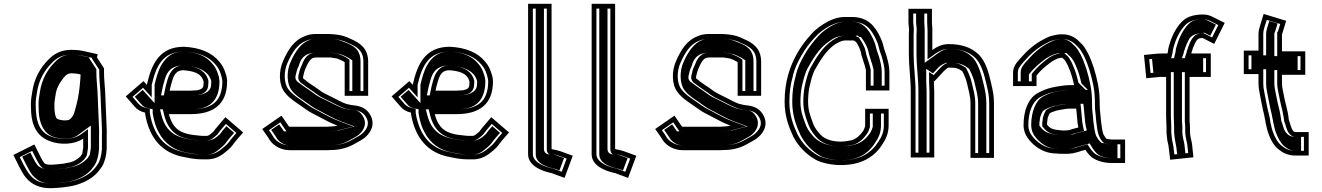

<svg xmlns="http://www.w3.org/2000/svg" viewBox="-20 -795 6926 1006"><path d="M402 -405V-400C402 -394.7 401.7 -388.7 401 -382C397.4 -335.5 392.4 -289.9 381 -248C376.2 -232.1 370.3 -199.4 361 -187C354.8 -177.7 346 -165 331 -165C325.7 -164.3 320.7 -164 316 -164C301.2 -165.6 276.3 -167.8 273 -181C266.4 -198.6 265 -220.1 265 -245C265 -267.6 267.8 -271.1 271 -297C274.9 -328.6 289 -355.4 304.5 -376C315.5 -390.7 328.4 -411 354 -411C360.7 -411 367 -410.7 373 -410C375.7 -410 380.7 -409.3 388 -408ZM525 -437 488 -494 492 -511 415 -528C399.7 -531.3 387 -533 377 -533C369 -533.7 361.3 -534 354 -534C299.2 -534 261.6 -512 233 -482C192.1 -441.1 159.1 -384.8 149 -314C144.7 -284 142 -278.5 142 -247C142 -233 142.3 -220 143 -208C147.3 -130.2 179.9 -77.5 240 -56C297.4 -33 374.6 -38.7 416 -69V-21C414.8 -10.5 412.5 0.7 411 10C407.7 14.7 404.7 19.3 402 24C386 40 362.6 54.8 334 58L316 62C298.1 64.2 264.4 68 243 68C232.4 68 214.9 65.9 211 58C204 49.3 197.1 35.2 192 26L160 -38L50 17L82 81C92.2 99.8 102.8 121.7 117 137C143.7 169.4 185.3 191 243 191C269.4 191 312.9 186.9 336 183L360 179C420.6 165 473.2 136.5 504 92L514 78C529 54.1 536.8 21.8 539 -14V-82C539.7 -97.3 539.5 -114.7 538.5 -134C535.7 -188.6 533.7 -259.2 531 -314C529.3 -346.3 525 -381.8 525 -413ZM427 -425.2V-400C427 -393.8 426.6 -386.5 425.9 -379.8C422.3 -333.3 417.3 -286.2 405 -241.1C400.7 -226.7 397.7 -195.7 381.4 -172.5C376.8 -165.6 362.7 -141.3 332.8 -140C327.2 -139.4 321.4 -139 316 -139H314.6C306.1 -139.9 261.5 -135 249.1 -173.4C241.7 -193.8 240 -219.7 240 -245C240 -270.5 243.3 -277 246.2 -300.1C250.8 -337.3 267.2 -368 284.5 -391C293.5 -403 313.2 -436 354 -436C361.3 -436 365.9 -435.8 374.5 -435C379.9 -434.7 384.6 -434 392.9 -432.5ZM376 -508H377C384.2 -508 395.6 -506.6 409.6 -503.6L461.9 -492.1L461.2 -489.3L500 -429.6L500 -413C500 -379.6 504.4 -343.7 506 -312.7C508.7 -258.3 510.7 -187.7 513.5 -132.7C514.5 -113.7 514.7 -98.1 514 -82.5V-14.8C511.8 18.4 504.5 45.4 493.2 64.1L483.5 77.6C457.4 115.4 410.5 141.5 355.1 154.5L331.9 158.3C310.7 161.9 267.1 166 243 166C159.9 166 133.5 123.5 104.2 69.4L83.5 28.2L148.8 -4.5L169.9 37.7C175.2 47.2 181.1 59.9 190.8 72.9C208.7 96.9 232.7 93 243 93C267.5 93 301.3 89 320.3 86.7L338.1 82.7C375.4 77.7 400.8 60.5 419.7 41.7C425.6 35.8 429.7 26.9 434.7 19.8C436.7 7.8 439.3 -4.4 441 -19.6V-118.3L401.2 -89.2C369.2 -65.7 300 -58.9 248.8 -79.4C186.4 -101.7 167 -158.1 167 -247C167 -276.9 169.1 -278.3 173.7 -310.5C183 -375.5 213 -426.6 250.9 -464.5C276.4 -491.3 306.4 -509 354 -509C360.8 -509 368.4 -508.6 376 -508ZM442 -422.9 400.1 -431.8C392.8 -433.2 383.2 -434.6 377.5 -434.9C369.5 -435.7 362 -436 354 -436C343.5 -436 333.1 -434.4 324.4 -431.8C286.1 -420.5 275.5 -396.2 268.3 -386.6C251.1 -363.8 235.5 -334.1 231.1 -298.9C228.1 -274.9 225 -269.5 225 -245C225 -219.8 226.3 -196.7 233.7 -176.1C245.1 -139.7 304.3 -139.9 312.5 -139H316C322.2 -139 332.4 -139.8 335.7 -140.1C385.3 -143.4 394.7 -172.6 397.6 -177C412.6 -197.7 415.8 -228.4 420.4 -243.6C432.4 -287.7 437.4 -334.1 440.9 -380.6C441.6 -387.3 442 -394.1 442 -400ZM354 -509C319.1 -509 293.3 -496.4 267.1 -469C229.4 -431.2 198.5 -379.1 188.8 -311.8C184.4 -280.4 182 -277.5 182 -247C182 -233.2 182.3 -220.5 183 -208.9C186.3 -149.1 208 -109.1 237.1 -89.2C273.9 -64.1 350.3 -59.4 385.6 -85.2L456 -136.9V-20.1C454.5 -6.5 452 5.5 450.1 16.6C445.8 22.6 441.8 28.7 438.2 35C418.7 54.4 392.1 75.6 344.6 82.2L326.7 86.2C306.1 88.7 272.4 93 243 93C230.8 93 191 91.5 172.9 66.2C166.8 58 158.5 42 154 33.8L139.3 4.4L96.3 25.9L120 73.2C130.2 91.9 141.2 113.3 151.6 124.5C176.4 151.2 201.3 166 243 166C263.5 166 307.1 161.9 325.7 158.8L347.8 155.2C397.7 143.3 440.8 120.3 467.4 81.9L477.1 68.4C489 48.9 496.8 19.6 499 -14.5V-82.3C499.7 -97.8 499.5 -114 498.5 -133.2C495.7 -188 493.7 -258.6 491 -313.2C489.4 -344.7 485 -380.4 485 -413L485 -432.1L446.8 -490.9L447.6 -494.3L401.8 -504.4C389.1 -507.2 380 -508 377 -508H374.3C367.5 -508.6 360 -509 354 -509Z M1013 -322C1003.6 -322 989.1 -320 979 -320H869C872.3 -336.4 875 -349.2 881 -368C890.2 -399.3 901.7 -427 941 -427C992.3 -422.7 1033.8 -412.8 1046 -370C1046 -368.7 1046.3 -367.3 1047 -366C1047 -359.3 1046.7 -354 1046 -350C1046 -330 1029.4 -326.1 1013 -322ZM750 -353V-350L732 -370L639 -290L685 -237C699.1 -220.2 716.5 -210.2 740 -205C740 -201.7 740.3 -198.3 741 -195C762.1 -75.5 825.5 6.9 945 28C975.7 34.6 1005.3 40 1041 40H1065C1099.7 40 1125.9 27.8 1147 13C1162.7 1.2 1188.1 -19.1 1199 -35C1215.8 -58.5 1235.4 -79.2 1254 -101L1161 -181L1121 -134C1113.2 -124.9 1106.4 -117.1 1099 -106C1094.4 -101.4 1079.3 -89.7 1077 -88C1072.3 -84.9 1068.8 -83 1061 -83H1042C1037.3 -83 1032.7 -83.3 1028 -84C1000.2 -86.8 974.5 -88.8 950 -97C901.6 -111.5 877.6 -146.7 865 -197H979C1098.7 -197 1170 -248.8 1170 -369C1169.3 -385 1166.7 -398.7 1162 -410C1155.7 -433.2 1143.7 -455.4 1129 -472C1089.8 -520.2 1026.3 -546.1 944 -550C815.4 -550 774.1 -459.1 750 -353ZM942 -452H941C884.4 -452 866.1 -405.9 857.1 -375.3C851 -356.1 847.8 -341.2 844.5 -324.9L838.5 -295H979C991.8 -295 1006.5 -297 1013 -297H1016.1C1028.1 -300 1048.3 -301.5 1062.5 -321.7C1068 -329.4 1070.4 -338.5 1071 -348.2C1071.8 -353.7 1072 -359.4 1072 -366V-371.9C1056.2 -434.8 995 -448.7 942 -452ZM943.4 -525C1022 -521.1 1076.1 -497.4 1109.9 -455.8C1122.6 -441.5 1132.5 -423.1 1137.9 -403.4C1140.5 -393.8 1144.3 -383.3 1145 -368.5C1144.6 -263.1 1089.7 -222 979 -222H833L840.7 -190.9C854.5 -135.8 884.4 -91 942.5 -73.2C972 -63.5 998.3 -61.8 1025 -59.2C1032.1 -58.2 1036.1 -58 1042 -58H1061C1073.3 -58 1085 -63.3 1090.9 -67.2C1095.4 -70.3 1110.3 -81.9 1118.4 -90.1C1125.5 -100.6 1131.4 -107.7 1140 -117.8L1163.7 -145.7L1218.6 -98.4C1203.9 -81.6 1191.8 -67.9 1178.5 -49.4C1171.2 -38.7 1146.6 -18 1132.3 -7.3C1113.5 5.8 1093.4 15 1065 15H1041C1007.6 15 981.1 10.2 949.8 3.5C838.9 -16.1 785 -89.8 765.6 -199.6C765.1 -202 765 -203.2 765 -205V-225.1L745.4 -229.4C726.1 -233.7 714.7 -240.5 704 -253.2L674.3 -287.4L729.8 -335.1L775 -284.9V-350C797 -445.8 830.6 -524.5 943.4 -525ZM1087 -369.8V-366C1087 -359.5 1086.7 -353.6 1086 -348.8C1085.4 -336.1 1080.2 -324.3 1067.9 -315.1C1049.7 -301.5 1034.5 -300.4 1020.7 -297H1013C1011 -297 996.1 -295 979 -295H823.7L829.3 -323.1C832.6 -339.4 835.6 -353.6 841.7 -372.7C849.1 -397.9 861.7 -452 941 -452H943.7C1004.1 -447.5 1072.2 -429.8 1087 -369.8ZM1130 -368.7C1129.3 -383.3 1126.6 -395.6 1122.8 -404.8C1117 -426.1 1106.6 -445.6 1093.6 -460.3C1059.9 -501.8 1011.4 -521.4 942.5 -525C886.6 -524.4 852.4 -501.3 822.8 -449.8C809.2 -424.4 798 -386.2 790 -351.2V-254.6L727.7 -323.8L686.2 -288.1L720.3 -248.8C731.2 -235.8 740.2 -231.5 753.4 -228.6L780 -222.6V-205C780 -202.6 780.2 -200.7 780.7 -197.9C787.5 -159.4 795.3 -130.7 811 -102.9C840.5 -43.9 893.5 -7.1 955.9 3.9C986.5 9.3 1011 15 1041 15H1065C1083.1 15 1098.8 9.1 1116.7 -3.3C1130.4 -13.7 1154.8 -34.1 1162.4 -45C1176.7 -65.2 1191.7 -81.8 1206.8 -99.1L1166.3 -133.9L1156.3 -122.2C1148.3 -112.9 1142.5 -106.3 1135.9 -96.4C1130 -87.5 1111.5 -74.8 1107.7 -72C1101.2 -67.1 1083.3 -58 1061 -58H1042C1034.7 -58 1027.9 -58.5 1020.5 -59.4C994.5 -62 964.6 -64 931.9 -74.7C865 -95.2 838.5 -141.2 825.5 -193.1L818.3 -222H979C1030.4 -222 1064.2 -232.2 1088.8 -254.2C1113.2 -275.9 1129.9 -312.1 1130 -368.7Z M1796 -250C1770.9 -258.4 1743.7 -274.1 1722 -285C1704.6 -294.5 1682.1 -303.3 1666 -314L1652 -324C1629.7 -341.3 1595.3 -359.7 1576 -379H1574C1571 -380.5 1569.2 -383.4 1568 -387V-393C1572.7 -411.7 1575.8 -428.6 1584 -443C1590.6 -458.4 1606.1 -493 1628 -493C1632 -493.7 1635.3 -494 1638 -494H1711C1718.2 -492.8 1729.2 -491.4 1736 -490C1743.5 -490 1756 -484.5 1764 -481L1780 -473L1786 -469V-293H1909V-472C1909 -541.4 1865.3 -571.9 1815 -592C1794 -603.2 1768 -611.3 1741 -614L1721 -616C1714.3 -616.7 1707.7 -617 1701 -617H1638C1614.1 -617 1594.1 -613.5 1576 -605C1518.8 -583.6 1488.1 -531.3 1464 -477C1439.8 -424.6 1439.2 -352 1472 -311C1499.6 -274.1 1541.6 -252.8 1580 -224C1604.4 -205 1635.1 -193 1663 -177C1687.7 -163.3 1717.8 -148.3 1748 -137C1745.3 -136.3 1743 -135.7 1741 -135L1725 -133C1719.7 -132.3 1714.7 -132 1710 -132C1704 -131.3 1698 -131 1692 -131H1499C1497.7 -131 1496.3 -131.3 1495 -132H1494L1455 -189L1354 -119C1367.2 -99.2 1382 -81 1394 -60C1413.5 -31.5 1452 -8 1499 -8H1692C1699.3 -8 1707 -8.3 1715 -9C1764 -9 1806.9 -22.7 1839 -42L1857 -52C1876.1 -62.6 1890.9 -70.9 1906 -88C1935.7 -120.2 1942.1 -162.5 1915 -201C1894.3 -229.8 1868.5 -239.8 1827 -244C1817.1 -244 1802.9 -250 1796 -250ZM1692 -33H1499C1460.5 -33 1429.8 -52.7 1415.2 -73.3C1406.8 -87.9 1397.1 -101.4 1388.9 -112.8L1448.6 -154.1L1480.8 -107H1490.9C1493.5 -106.3 1496.2 -106 1499 -106H1692C1698.4 -106 1705.3 -106.4 1711.4 -107C1718.7 -107.1 1722.1 -107.4 1728.1 -108.2L1746.6 -110.5C1749.2 -111.4 1750.6 -111.9 1754.1 -112.7L1831.9 -132.2L1756.8 -160.4C1728.3 -171.1 1698.9 -185.6 1675.3 -198.8C1645.4 -215.9 1616 -227.7 1595.2 -243.9C1553.6 -275 1515.5 -294.7 1491.8 -326.3C1467.1 -357.2 1465.3 -420.1 1486.8 -466.7C1510.6 -520.3 1538 -564.1 1584.8 -581.6C1600.3 -587.4 1614.7 -592 1638 -592H1701C1706.8 -592 1712.7 -591.7 1718.5 -591.1L1738.5 -589.1C1762.8 -586.7 1786.2 -579 1804.4 -569.3C1852.2 -550.2 1884 -528.2 1884 -472V-318H1811V-482.4L1792.6 -494.7L1774.7 -503.6C1766.5 -507.2 1753.4 -513.6 1738.8 -514.9C1729.9 -516.6 1720.1 -517.8 1713.1 -519H1638C1634.1 -519 1628.9 -518.4 1626 -518C1580.1 -514.1 1566.1 -464.7 1561.6 -454.1C1549.7 -432.1 1547.8 -415.3 1543 -396.1V-382.9C1546.3 -373.2 1550.2 -363 1564.1 -356C1584.4 -338.7 1617.3 -319.3 1637.1 -304L1651.8 -293.4C1672.3 -279.8 1693.9 -271.8 1710.4 -262.8C1733.1 -251.5 1761.8 -235.1 1791.9 -225H1795.3C1798.6 -224.4 1813.2 -219.5 1825.5 -219C1863.6 -215.1 1879.3 -207.8 1894.6 -186.5C1914.5 -158.3 1910.8 -130.1 1887.4 -104.7C1874.8 -90.4 1864.3 -84.7 1844.9 -73.9L1826.5 -63.7C1797.5 -46.2 1759.5 -34 1715 -34H1714C1706.4 -33.4 1698.8 -33 1692 -33ZM1712.3 -34H1715C1751.9 -34 1784.4 -43.9 1811.9 -60.4L1830.4 -70.7C1850 -81.5 1858.5 -85.9 1871.2 -100.3C1895 -126.1 1900.1 -160.1 1878.5 -190.8C1862.8 -212.6 1852.7 -215.8 1823.2 -219C1806.2 -220.2 1798 -223.1 1790.9 -225H1786C1751.2 -236.6 1719.8 -254.1 1696.3 -265.8C1680.8 -274.3 1658.8 -282.2 1636.3 -297.2L1621.3 -307.9C1602.5 -322.6 1569.8 -342.2 1549.5 -359C1533 -368.9 1530.5 -376.9 1528 -384.4V-394.9C1532.7 -413.8 1535.1 -431 1545.8 -450.4C1548.9 -457.7 1555 -511.6 1621.6 -517.8C1626.2 -518.4 1631.7 -519 1638 -519H1716.2C1725 -517.5 1730.9 -516.9 1743.7 -514.7C1767.9 -511.9 1779.5 -504.8 1788.1 -501L1807.2 -491.4L1826 -478.9V-318H1869V-472C1869 -533.6 1835.3 -554.2 1793.4 -570.9C1775 -578.3 1756.1 -587.2 1734.7 -589.3L1714.7 -591.3C1710.1 -591.8 1705.5 -592 1701 -592H1638C1619.3 -592 1609.6 -589.5 1598.4 -584.2C1558 -569.1 1527.3 -526.1 1502.5 -470.2C1480.4 -422.2 1482.1 -354.3 1508 -321.9C1532 -289.9 1568.3 -271.8 1611 -239.8C1630.5 -224.6 1658.6 -213.4 1689.8 -195.6C1712.8 -182.8 1741.7 -168.5 1768.6 -158.4L1837.7 -132.5L1762.9 -113.8C1759.3 -112.9 1757.8 -112.3 1754.6 -111.2L1732.8 -108.5C1726.3 -107.7 1722 -107.3 1713.7 -107C1707.6 -106.5 1699.1 -106 1692 -106H1499C1498 -106 1487.9 -106.8 1486.5 -107H1467.6L1442.8 -143.2L1400.9 -114.2C1410.9 -100.2 1421 -87 1431.2 -69.2C1447.3 -46.4 1474.9 -33 1499 -33H1692C1698 -33 1705.6 -33.4 1712.3 -34Z M2406 -322C2396.6 -322 2382.1 -320 2372 -320H2262C2265.3 -336.4 2268 -349.2 2274 -368C2283.2 -399.3 2294.7 -427 2334 -427C2385.3 -422.7 2426.8 -412.8 2439 -370C2439 -368.7 2439.3 -367.3 2440 -366C2440 -359.3 2439.7 -354 2439 -350C2439 -330 2422.4 -326.1 2406 -322ZM2143 -353V-350L2125 -370L2032 -290L2078 -237C2092.1 -220.2 2109.5 -210.2 2133 -205C2133 -201.7 2133.3 -198.3 2134 -195C2155.1 -75.5 2218.5 6.9 2338 28C2368.7 34.6 2398.3 40 2434 40H2458C2492.7 40 2518.9 27.8 2540 13C2555.7 1.2 2581.1 -19.1 2592 -35C2608.8 -58.5 2628.4 -79.2 2647 -101L2554 -181L2514 -134C2506.2 -124.9 2499.4 -117.1 2492 -106C2487.4 -101.4 2472.3 -89.7 2470 -88C2465.3 -84.9 2461.8 -83 2454 -83H2435C2430.3 -83 2425.7 -83.3 2421 -84C2393.2 -86.8 2367.5 -88.8 2343 -97C2294.6 -111.5 2270.6 -146.7 2258 -197H2372C2491.7 -197 2563 -248.8 2563 -369C2562.3 -385 2559.7 -398.7 2555 -410C2548.7 -433.2 2536.7 -455.4 2522 -472C2482.8 -520.2 2419.3 -546.1 2337 -550C2208.4 -550 2167.1 -459.1 2143 -353ZM2335 -452H2334C2277.4 -452 2259.1 -405.9 2250.1 -375.3C2244 -356.1 2240.8 -341.2 2237.5 -324.9L2231.5 -295H2372C2384.8 -295 2399.5 -297 2406 -297H2409.1C2421.1 -300 2441.3 -301.5 2455.5 -321.7C2461 -329.4 2463.4 -338.5 2464 -348.2C2464.8 -353.7 2465 -359.4 2465 -366V-371.9C2449.2 -434.8 2388 -448.7 2335 -452ZM2336.4 -525C2415 -521.1 2469.1 -497.4 2502.9 -455.8C2515.6 -441.5 2525.5 -423.1 2530.9 -403.4C2533.5 -393.8 2537.3 -383.3 2538 -368.5C2537.6 -263.1 2482.7 -222 2372 -222H2226L2233.7 -190.9C2247.5 -135.8 2277.4 -91 2335.5 -73.2C2365 -63.5 2391.3 -61.8 2418 -59.2C2425.1 -58.2 2429.1 -58 2435 -58H2454C2466.3 -58 2478 -63.3 2483.9 -67.2C2488.4 -70.3 2503.3 -81.9 2511.4 -90.1C2518.5 -100.6 2524.4 -107.7 2533 -117.8L2556.7 -145.7L2611.6 -98.4C2596.9 -81.6 2584.8 -67.9 2571.5 -49.4C2564.2 -38.7 2539.6 -18 2525.3 -7.3C2506.5 5.8 2486.4 15 2458 15H2434C2400.6 15 2374.1 10.2 2342.8 3.5C2231.9 -16.1 2178 -89.8 2158.6 -199.6C2158.1 -202 2158 -203.2 2158 -205V-225.1L2138.4 -229.4C2119.1 -233.7 2107.7 -240.5 2097 -253.2L2067.3 -287.4L2122.8 -335.1L2168 -284.9V-350C2190 -445.8 2223.6 -524.5 2336.4 -525ZM2480 -369.8V-366C2480 -359.5 2479.7 -353.6 2479 -348.8C2478.4 -336.1 2473.2 -324.3 2460.9 -315.1C2442.7 -301.5 2427.5 -300.4 2413.7 -297H2406C2404 -297 2389.1 -295 2372 -295H2216.7L2222.3 -323.1C2225.6 -339.4 2228.6 -353.6 2234.7 -372.7C2242.1 -397.9 2254.7 -452 2334 -452H2336.7C2397.1 -447.5 2465.2 -429.8 2480 -369.8ZM2523 -368.7C2522.3 -383.3 2519.6 -395.6 2515.8 -404.8C2510 -426.1 2499.6 -445.6 2486.6 -460.3C2452.9 -501.8 2404.4 -521.4 2335.5 -525C2279.6 -524.4 2245.4 -501.3 2215.8 -449.8C2202.2 -424.4 2191 -386.2 2183 -351.2V-254.6L2120.7 -323.8L2079.2 -288.1L2113.3 -248.8C2124.2 -235.8 2133.2 -231.5 2146.4 -228.6L2173 -222.6V-205C2173 -202.6 2173.2 -200.7 2173.7 -197.9C2180.5 -159.4 2188.3 -130.7 2204 -102.9C2233.5 -43.9 2286.5 -7.1 2348.9 3.9C2379.5 9.3 2404 15 2434 15H2458C2476.1 15 2491.8 9.1 2509.7 -3.3C2523.4 -13.7 2547.8 -34.1 2555.4 -45C2569.7 -65.2 2584.7 -81.8 2599.8 -99.1L2559.3 -133.9L2549.3 -122.2C2541.3 -112.9 2535.5 -106.3 2528.9 -96.4C2523 -87.5 2504.5 -74.8 2500.7 -72C2494.2 -67.1 2476.3 -58 2454 -58H2435C2427.7 -58 2420.9 -58.5 2413.5 -59.4C2387.5 -62 2357.6 -64 2324.9 -74.7C2258 -95.2 2231.5 -141.2 2218.5 -193.1L2211.3 -222H2372C2423.4 -222 2457.2 -232.2 2481.8 -254.2C2506.2 -275.9 2522.9 -312.1 2523 -368.7Z M2747 -775V13C2747 71.1 2812.6 99.4 2865 111C2869.7 111 2876.5 114.5 2881 116L2938 137L2981 21L2915 -3C2906.3 -5.7 2897.7 -8 2889 -10C2887.8 -10.2 2870 -12.6 2870 -15V-775ZM2772 -750H2845V-15C2845 28.2 2884.3 14.6 2884.3 14.6C2891.7 16.3 2900.6 18.8 2907.1 20.7L2948.8 35.9L2923.2 104.9L2889.3 92.4C2886.8 91.6 2881.1 88.1 2867.9 86C2815.8 74 2772 48.3 2772 13ZM2787 -750V13C2787 55.7 2831.3 76.3 2875.1 86.7C2886.7 88.3 2899.3 93.7 2899.3 93.7L2911.3 98.2L2935.4 33.3L2896.1 19.1C2890.5 17.4 2883.8 15.5 2877.3 14C2877.3 14 2830 22.9 2830 -15V-750Z M3080 -775V13C3080 71.1 3145.6 99.4 3198 111C3202.7 111 3209.5 114.5 3214 116L3271 137L3314 21L3248 -3C3239.3 -5.7 3230.7 -8 3222 -10C3220.8 -10.2 3203 -12.6 3203 -15V-775ZM3105 -750H3178V-15C3178 28.2 3217.3 14.6 3217.3 14.6C3224.7 16.3 3233.6 18.8 3240.1 20.7L3281.8 35.9L3256.2 104.9L3222.3 92.4C3219.8 91.6 3214.1 88.1 3200.9 86C3148.8 74 3105 48.3 3105 13ZM3120 -750V13C3120 55.7 3164.3 76.3 3208.1 86.7C3219.7 88.3 3232.3 93.7 3232.3 93.7L3244.3 98.2L3268.4 33.3L3229.1 19.1C3223.5 17.4 3216.8 15.5 3210.3 14C3210.3 14 3163 22.9 3163 -15V-750Z M3855 -250C3829.9 -258.4 3802.7 -274.1 3781 -285C3763.6 -294.5 3741.1 -303.3 3725 -314L3711 -324C3688.7 -341.3 3654.3 -359.7 3635 -379H3633C3630 -380.5 3628.2 -383.4 3627 -387V-393C3631.7 -411.7 3634.8 -428.6 3643 -443C3649.6 -458.4 3665.1 -493 3687 -493C3691 -493.7 3694.3 -494 3697 -494H3770C3777.2 -492.8 3788.2 -491.4 3795 -490C3802.5 -490 3815 -484.5 3823 -481L3839 -473L3845 -469V-293H3968V-472C3968 -541.4 3924.3 -571.9 3874 -592C3853 -603.2 3827 -611.3 3800 -614L3780 -616C3773.3 -616.7 3766.7 -617 3760 -617H3697C3673.1 -617 3653.1 -613.5 3635 -605C3577.8 -583.6 3547.1 -531.3 3523 -477C3498.8 -424.6 3498.2 -352 3531 -311C3558.6 -274.1 3600.6 -252.8 3639 -224C3663.4 -205 3694.1 -193 3722 -177C3746.7 -163.3 3776.8 -148.3 3807 -137C3804.3 -136.3 3802 -135.7 3800 -135L3784 -133C3778.7 -132.3 3773.7 -132 3769 -132C3763 -131.3 3757 -131 3751 -131H3558C3556.7 -131 3555.3 -131.3 3554 -132H3553L3514 -189L3413 -119C3426.2 -99.2 3441 -81 3453 -60C3472.5 -31.5 3511 -8 3558 -8H3751C3758.3 -8 3766 -8.3 3774 -9C3823 -9 3865.9 -22.7 3898 -42L3916 -52C3935.1 -62.6 3949.9 -70.9 3965 -88C3994.7 -120.2 4001.1 -162.5 3974 -201C3953.3 -229.8 3927.5 -239.8 3886 -244C3876.1 -244 3861.9 -250 3855 -250ZM3751 -33H3558C3519.5 -33 3488.8 -52.7 3474.2 -73.3C3465.8 -87.9 3456.1 -101.4 3447.9 -112.8L3507.6 -154.1L3539.8 -107H3549.9C3552.5 -106.3 3555.2 -106 3558 -106H3751C3757.4 -106 3764.3 -106.4 3770.4 -107C3777.7 -107.1 3781.1 -107.4 3787.1 -108.2L3805.6 -110.5C3808.2 -111.4 3809.6 -111.9 3813.1 -112.7L3890.9 -132.2L3815.8 -160.4C3787.3 -171.1 3757.9 -185.6 3734.3 -198.8C3704.4 -215.9 3675 -227.7 3654.2 -243.9C3612.6 -275 3574.5 -294.7 3550.8 -326.3C3526.1 -357.2 3524.3 -420.1 3545.8 -466.7C3569.6 -520.3 3597 -564.1 3643.8 -581.6C3659.3 -587.4 3673.7 -592 3697 -592H3760C3765.8 -592 3771.7 -591.7 3777.5 -591.1L3797.5 -589.1C3821.8 -586.7 3845.2 -579 3863.4 -569.3C3911.2 -550.2 3943 -528.2 3943 -472V-318H3870V-482.4L3851.6 -494.7L3833.7 -503.6C3825.5 -507.2 3812.4 -513.6 3797.8 -514.9C3788.9 -516.6 3779.1 -517.8 3772.1 -519H3697C3693.1 -519 3687.9 -518.4 3685 -518C3639.1 -514.1 3625.1 -464.7 3620.6 -454.1C3608.7 -432.1 3606.8 -415.3 3602 -396.1V-382.9C3605.3 -373.2 3609.2 -363 3623.1 -356C3643.4 -338.7 3676.3 -319.3 3696.1 -304L3710.8 -293.4C3731.3 -279.8 3752.9 -271.8 3769.4 -262.8C3792.1 -251.5 3820.8 -235.1 3850.9 -225H3854.3C3857.6 -224.4 3872.2 -219.5 3884.5 -219C3922.6 -215.1 3938.3 -207.8 3953.6 -186.5C3973.5 -158.3 3969.8 -130.1 3946.4 -104.7C3933.8 -90.4 3923.3 -84.7 3903.9 -73.9L3885.5 -63.7C3856.5 -46.2 3818.5 -34 3774 -34H3773C3765.4 -33.4 3757.8 -33 3751 -33ZM3771.3 -34H3774C3810.9 -34 3843.4 -43.9 3870.9 -60.4L3889.4 -70.7C3909 -81.5 3917.5 -85.9 3930.2 -100.3C3954 -126.1 3959.1 -160.1 3937.5 -190.8C3921.8 -212.6 3911.7 -215.8 3882.2 -219C3865.2 -220.2 3857 -223.1 3849.9 -225H3845C3810.2 -236.6 3778.8 -254.1 3755.3 -265.8C3739.8 -274.3 3717.8 -282.2 3695.3 -297.2L3680.3 -307.9C3661.5 -322.6 3628.8 -342.2 3608.5 -359C3592 -368.9 3589.5 -376.9 3587 -384.4V-394.9C3591.7 -413.8 3594.1 -431 3604.8 -450.4C3607.9 -457.7 3614 -511.6 3680.6 -517.8C3685.2 -518.4 3690.7 -519 3697 -519H3775.2C3784 -517.5 3789.9 -516.9 3802.7 -514.7C3826.9 -511.9 3838.5 -504.8 3847.1 -501L3866.2 -491.4L3885 -478.9V-318H3928V-472C3928 -533.6 3894.3 -554.2 3852.4 -570.9C3834 -578.3 3815.1 -587.2 3793.7 -589.3L3773.7 -591.3C3769.1 -591.8 3764.5 -592 3760 -592H3697C3678.3 -592 3668.6 -589.5 3657.4 -584.2C3617 -569.1 3586.3 -526.1 3561.5 -470.2C3539.4 -422.2 3541.1 -354.3 3567 -321.9C3591 -289.9 3627.3 -271.8 3670 -239.8C3689.5 -224.6 3717.6 -213.4 3748.8 -195.6C3771.8 -182.8 3800.7 -168.5 3827.6 -158.4L3896.7 -132.5L3821.9 -113.8C3818.3 -112.9 3816.8 -112.3 3813.6 -111.2L3791.8 -108.5C3785.3 -107.7 3781 -107.3 3772.7 -107C3766.6 -106.5 3758.1 -106 3751 -106H3558C3557 -106 3546.9 -106.8 3545.5 -107H3526.6L3501.8 -143.2L3459.9 -114.2C3469.9 -100.2 3480 -87 3490.2 -69.2C3506.3 -46.4 3533.9 -33 3558 -33H3751C3757 -33 3764.6 -33.4 3771.3 -34Z M4640 -321V-419C4640 -448.5 4631.7 -477.5 4625 -502C4621.1 -516.4 4613 -534 4610 -549C4605.7 -567.6 4601.8 -579.1 4594 -596C4566.5 -655.5 4529.1 -706 4443 -706H4406C4373.3 -706 4342.6 -694.8 4319 -683C4286.8 -665.4 4256.4 -644.8 4232 -617C4204.4 -587.5 4178.1 -552.8 4157.5 -516.5C4118.9 -448.6 4091 -368.4 4091 -262C4091 -187.4 4112.7 -129.7 4137 -78C4165 -25.1 4203.4 12.5 4254 42C4282.7 58.2 4338 70 4385 70C4492.2 70 4562.1 27.8 4604 -40C4622 -66.3 4636 -97.5 4636 -138V-225H4513V-134C4509.4 -124.9 4507.8 -116.1 4501 -106.5C4487.4 -87.2 4466 -66.3 4441 -60C4424.9 -56.8 4405.5 -53 4385 -53C4332.8 -53 4292.1 -69.1 4270 -100C4256 -116 4244.1 -133.9 4237 -157C4225.1 -188.8 4214 -218.4 4214 -262C4214 -288.9 4216.4 -315.8 4221 -339C4227.8 -368.6 4235.3 -399.7 4247 -425C4276.3 -476.3 4307.6 -530.7 4356 -563C4370.3 -571 4387.7 -583 4409 -583H4453C4453.7 -582.3 4454.3 -582 4455 -582C4457.7 -580.7 4460.7 -578.7 4464 -576H4465C4471.9 -566.3 4476.6 -556.7 4482 -546C4486.8 -536.5 4486.4 -532.9 4490 -524C4495.6 -490.1 4510 -463.1 4517 -428V-321ZM4463.4 -608H4409C4377.8 -608 4355.6 -591.4 4343 -584.4C4287.2 -547.2 4254.4 -488.3 4224.8 -436.5C4211.4 -407.4 4203.7 -375.2 4196.6 -344.3C4191.3 -318.1 4189 -290.6 4189 -262C4189 -214.3 4202 -179.2 4213.3 -148.9C4222 -121.6 4235.6 -101.7 4250.4 -84.4C4280.2 -44.3 4328.9 -28 4385 -28C4408.5 -28 4429.7 -32.2 4445.9 -35.5C4480.5 -42.4 4506.4 -70.9 4521.4 -92.1C4533.4 -109 4534.1 -119.3 4538 -129.2V-200H4611V-138C4611 -103.2 4599.3 -77.5 4583 -53.6C4545.6 6.9 4485.5 45 4385 45C4342 45 4288.5 32.7 4266.4 20.3C4219.6 -7 4184.7 -41.6 4159.4 -89.2C4135.6 -139.9 4116 -192.7 4116 -262C4116 -312.4 4122.1 -353.8 4133.3 -392C4141.8 -434.8 4159.2 -468.8 4179.2 -504.2C4198.8 -538.7 4223.6 -571.4 4250.6 -600.2C4272.6 -625.4 4300.3 -644.3 4330.6 -660.8C4352.7 -671.8 4379.1 -681 4406 -681H4443C4516.2 -681 4545.1 -642.2 4571.3 -585.5C4578.5 -569.9 4581.7 -560.3 4585.5 -543.9C4590 -522.7 4597.7 -507.2 4600.9 -495.4C4607.6 -470.7 4615 -443.9 4615 -419V-346L4542 -346V-430.5C4534 -470.4 4519.5 -498.8 4514.7 -528.1C4513 -538.1 4512.2 -541.5 4504.4 -557.2C4499.1 -567.8 4493.7 -578.8 4485.3 -590.5L4477.9 -601H4472.1C4468.1 -603.5 4466.4 -605 4463.4 -608ZM4600 -346V-419C4600 -445.6 4592.3 -473.1 4585.6 -497.8C4582.1 -510.5 4574.3 -526.8 4570.3 -545.7C4566.3 -563.2 4563 -573 4555.6 -589.1C4527.4 -650.2 4496.6 -681 4443 -681H4406C4388.1 -681 4366.2 -674.4 4344.6 -663.8C4314.7 -647.4 4288.9 -629.9 4266.8 -604.7C4239.9 -575.9 4215 -543.1 4195.2 -508.1C4175.2 -472.9 4157.3 -438.2 4148.5 -394.2C4137.1 -355.3 4131 -312.9 4131 -262C4131 -190.7 4151.3 -136.3 4175.2 -85.5C4201.2 -36.6 4235.5 -3.1 4281 23.6C4299.2 33.6 4347.5 45 4385 45C4471.5 45 4527.8 13.9 4566.9 -49.4C4584 -74.3 4596 -100.9 4596 -138V-200H4553V-130.9C4549.3 -121.6 4548.3 -111.6 4537.6 -96.4C4522.9 -75.6 4500.1 -47.8 4455.9 -36.8C4438.5 -32.4 4414.5 -28 4385 -28C4318.9 -28 4263.3 -49.4 4234.1 -88.9C4219.6 -105.7 4205.9 -126.1 4197.9 -151.8C4186.4 -182.4 4174 -216 4174 -262C4174 -290 4176.3 -317.2 4181.4 -342.3C4188.4 -372.9 4196 -404.6 4208.9 -432.7C4238.3 -484.1 4269.3 -541.8 4326.8 -580.1C4337.4 -587.2 4362.7 -608 4409 -608H4475.2L4482.2 -601H4490.9L4501.5 -586.2C4509.7 -574.7 4514.9 -564.1 4520.2 -553.5C4526.8 -540.3 4526.5 -535.9 4529.5 -528.3C4534.9 -496.3 4549.2 -468.7 4557 -429.6V-346Z M4865 -533V-633C4866 -645.6 4863 -662.3 4863 -676V-749H4740V-676C4740 -663.7 4743 -650.7 4743 -640C4742.3 -634 4742 -624.7 4742 -612V-510C4742 -445.5 4752 -382 4752 -318V30H4875V-318C4875 -336 4873 -353.8 4873 -371L4876 -369L4926 -423C4931 -429 4942.4 -438 4950 -441H4951C4957.7 -441 4965.7 -440.7 4975 -440C4995.9 -440 5009.4 -430.4 5022 -422L5030 -406C5038.2 -387.5 5043.3 -374.1 5048 -353C5054.8 -322.6 5065 -289.8 5065 -254V32H5188V-254C5188 -292.9 5182.1 -319.4 5174.5 -353C5160.9 -413.6 5144.2 -477.5 5104 -513C5068.1 -545.9 5019.9 -564 4950 -564C4916.2 -564 4887 -548.9 4865 -533ZM4768 -638.6V-640C4768 -655.1 4765 -667.5 4765 -676V-724H4838V-676C4838 -658.4 4840.6 -642.4 4840 -634V-484.1L4879.6 -512.7C4899.4 -527 4923.8 -539 4950 -539C5015.7 -539 5056.3 -522.8 5087.3 -494.4C5119.5 -466 5136.4 -408.4 5150.1 -347.5C5157.7 -313.7 5163 -290.2 5163 -254V7H5090V-254C5090 -294.6 5078.8 -329.6 5072.4 -358.4C5067.3 -381.3 5061.1 -397.5 5052.6 -416.7L5041.4 -439.1C5026.9 -448.8 5007.2 -464.4 4975.9 -465C4965.9 -465.7 4958.4 -466 4951 -466H4945.2C4929.4 -459.7 4916.3 -449.9 4907.2 -439.5L4872.1 -401.6L4848 -417.7V-371C4848 -351.8 4850 -334.1 4850 -318V5H4777V-318C4777 -384.6 4767 -448 4767 -510V-612C4767 -625.4 4767.4 -633.1 4768 -638.6ZM4823 -676V-724H4780V-676C4780 -666.1 4783 -653.4 4783 -640V-639.1C4782.4 -633.6 4782 -625 4782 -612V-510C4782 -447.1 4792 -383.6 4792 -318V5H4835V-318C4835 -334.8 4833 -352.6 4833 -371V-434.2L4868.3 -410.6L4891 -435.1C4898.7 -444 4909.6 -454.5 4928.4 -462.1L4938.3 -466H4951C4959.3 -466 4967.1 -465.7 4977.4 -465C5023.8 -463.5 5042.1 -445.1 5057.4 -434.9L5068.4 -413.1C5077.1 -393.3 5082.7 -378.8 5087.6 -356.4C5094.1 -327.1 5105 -292.8 5105 -254V7H5148V-254C5148 -291.2 5142.5 -315.8 5134.9 -349.5C5121.2 -410.2 5102.8 -470.8 5071.2 -498.7C5041.1 -526.3 5007.4 -539 4950 -539C4935.8 -539 4915.2 -531.1 4895.2 -516.6L4825 -465.9V-633.6C4825.8 -643.5 4823 -659.9 4823 -676Z M5411 -344V-399C5432.8 -428.1 5462.4 -451.8 5492 -473L5506 -481C5511.3 -483.7 5516.3 -486 5521 -488C5524.1 -489.6 5535.6 -491.2 5538 -492H5546C5551.5 -486.5 5556.8 -483.4 5561 -477C5567 -466.1 5574.5 -455.4 5579 -442C5591.6 -414.2 5600 -384.8 5607 -352C5607 -350.7 5607.3 -349.7 5608 -349H5585C5559 -349 5539.2 -344.2 5515 -341L5490 -336C5462.6 -329.7 5435.1 -317.9 5413 -305C5366 -275.9 5343 -213.8 5343 -139C5343 -113 5351.9 -89.5 5364 -73C5392.5 -32.3 5444.6 9 5513 9C5521.7 10.3 5534 11 5550 11C5591.4 12.6 5612.4 6.9 5642 -3L5667 -10C5676.8 5.7 5690.2 21.1 5703 31C5727.1 47.6 5763.4 59 5803 59H5875V-64H5803C5796.5 -64 5784 -66.8 5777 -68C5771.3 -73.7 5765.4 -85.4 5761 -92C5755.2 -109.5 5752.4 -131.9 5750 -151L5748 -168C5747.3 -172 5746.7 -180 5746 -192C5743.6 -217.5 5742 -220 5742 -244C5742 -285.9 5740 -317.8 5733 -353C5721 -413.1 5704.3 -468.4 5680 -517L5666 -541C5659.3 -552.3 5651 -562.3 5641 -571L5628 -584C5610.5 -600.4 5581.7 -615 5551 -615H5532C5524 -614.3 5514 -612.7 5502 -610C5478.3 -605.5 5467.8 -598.9 5450 -590C5400.3 -565.1 5360.4 -528.6 5325.5 -488.5C5306.1 -466.3 5288 -447 5288 -413V-344ZM5619 -226C5621 -207.8 5624.2 -169.4 5626 -151L5629 -134C5629 -132 5629.3 -129.7 5630 -127L5599 -119C5592.4 -116.2 5580.7 -112 5572 -112C5568.7 -111.3 5562.3 -111 5553 -111C5541.7 -111.7 5534.3 -112.3 5531 -113C5528.3 -113 5522.7 -113.7 5514 -115L5504 -117C5486.9 -120.4 5475.2 -129.8 5466 -142V-151C5466.7 -154.3 5467.3 -158.3 5468 -163C5468 -174.7 5470.3 -180.3 5475 -191L5480 -201C5486.2 -205.7 5497.8 -209.9 5505 -212L5517 -216C5536.8 -218.8 5562.9 -226 5585 -226ZM5513 -16C5455.2 -16 5409.9 -51.1 5384.3 -87.6C5375 -100.3 5368 -118.5 5368 -139C5368 -209.9 5390.5 -261.3 5425.9 -283.6C5446 -295.2 5471.7 -306 5495.3 -311.6L5519.1 -316.3C5545.1 -319.9 5562.3 -324 5585 -324H5668.4L5630.4 -361.9C5623.2 -394.8 5614.9 -423 5602.3 -451.2C5596.4 -468.1 5587.9 -480.1 5582.9 -489.1C5576.5 -500.5 5566 -507.4 5563.7 -509.7L5556.4 -517H5533.9C5521.5 -512.9 5504.6 -508.3 5494.2 -503L5478.5 -494.1C5445.2 -470.3 5412.4 -442.6 5386 -407.3V-369L5313 -369V-413C5313 -436.7 5324 -448.7 5344.4 -472.1C5378.1 -510.8 5415.5 -544.8 5461.2 -567.6C5480.6 -577.3 5485.9 -581.5 5507.1 -585.5C5518.6 -588.1 5527.4 -589.4 5533.1 -590H5551C5573.9 -590 5597.7 -577.9 5610.6 -566L5624 -552.7C5632.1 -545.6 5639 -537.5 5644.4 -528.4L5658 -505.1C5680.8 -459.2 5696.8 -406.4 5708.5 -348.1C5715.1 -315 5717 -285.2 5717 -244C5717 -218.9 5718.9 -212.7 5721.1 -190.1C5721.8 -176.5 5722.4 -169.8 5723.2 -164.5L5725.2 -148C5730.1 -108.9 5733.7 -76 5759.3 -50.3L5765 -44.7C5776.5 -42.7 5786.2 -39 5803 -39H5850V34H5803C5768.4 34 5736.9 23.6 5717.7 10.8C5708.2 3.3 5696.4 -10.1 5688.2 -23.2L5678.3 -39.1L5634.7 -26.9C5605.2 -17.1 5590.5 -12.5 5550.5 -14C5531.2 -14 5523.2 -16 5513 -16ZM5641.4 -251H5585C5556.7 -251 5529.9 -243.1 5511.2 -240.4L5497.6 -235.9C5485.8 -232.4 5472.1 -226.3 5460.3 -217.5L5452.4 -201.7C5447.8 -191.4 5443.4 -179.2 5443 -164.9C5442.2 -159.2 5441.8 -157.6 5441 -153.5V-133.7C5454.8 -115.3 5470.9 -98.1 5499.1 -92.5L5509.6 -90.4C5527.9 -87.6 5532.6 -87.2 5552.3 -86H5553C5561.9 -86 5568.6 -86.3 5574.4 -87C5589.9 -88 5598.8 -91.9 5607 -95.2L5660.3 -109L5654.3 -133.1C5654.1 -133.8 5654 -134.3 5654 -134.3V-136.2L5650.8 -154.4C5648.8 -174.3 5645.9 -209.9 5643.8 -228.8ZM5550 -14H5551.2C5585.9 -12.6 5595.4 -15.8 5624.4 -25.5L5689 -43.5L5704.3 -19.1C5712.6 -5.7 5724.6 7.7 5733.4 14.7C5750 25.8 5776 34 5803 34H5835V-39H5803C5782.6 -39 5771.2 -43.1 5766.7 -43.8L5751.4 -46.4L5743.1 -54.7C5731 -66.9 5727.3 -77.6 5722.6 -84.6C5715.8 -104.9 5712.6 -129 5710.1 -149.1L5708.1 -165.8C5707.4 -170.6 5706.8 -177.8 5706 -190.8C5703.8 -214.4 5702 -219.3 5702 -244C5702 -285.5 5700.1 -316 5693.3 -349.9C5681.5 -408.9 5665.7 -461.6 5642.1 -509L5628.4 -532.4C5622.7 -542.2 5615.7 -550.2 5607.8 -557L5594.4 -570.4C5581.3 -582.5 5561.3 -590 5551 -590H5535.1C5509.1 -586.9 5499.7 -582.8 5475 -570.5C5432 -549 5394.4 -515.3 5360.6 -476.5C5340.7 -453.6 5328 -440.9 5328 -413V-369L5371 -369V-404.6C5397 -439.2 5430.1 -466.8 5463.4 -490.5L5480 -500C5487.6 -503.8 5488.8 -504.5 5499.6 -509.1C5512.8 -514.3 5519.3 -514.1 5528 -517H5568.2L5579.9 -505.2C5582.3 -502.9 5590.7 -497.5 5597.9 -486.6C5604.5 -476.7 5611.6 -465.8 5617.9 -448C5630.5 -419.9 5638.8 -391.2 5646 -358.1L5680.2 -324H5585C5567.4 -324 5553.1 -320.7 5525.4 -316.8L5503.1 -312.4C5482.8 -307.5 5458.4 -297.2 5440.7 -287C5408.4 -266.5 5383 -211.6 5383 -139C5383 -116.4 5390.9 -96.4 5400.5 -83.2C5427.7 -44.3 5472 -16 5513 -16H5517.9C5526.1 -14.7 5531.4 -14 5550 -14ZM5656.3 -251 5658.9 -227.7C5661 -209.1 5664 -172.4 5665.9 -153.1L5669 -135.4V-134C5669 -133.7 5669.1 -132.6 5669.5 -130.9L5674.4 -111.4L5617.8 -96.8C5610.1 -93.8 5601.2 -89.1 5577.7 -87.1C5570.3 -86.3 5561.9 -86 5553 -86H5551.1C5531.5 -87.2 5521.4 -88.1 5503.1 -90.9L5491.8 -93.2C5454.7 -100.6 5439.3 -118.8 5426 -136.4V-152.6C5426.8 -156.3 5427.2 -158.8 5428 -164.2C5428.2 -177.2 5431.7 -187 5436.6 -198.1L5444.2 -213.2C5458 -223.6 5472.4 -229.9 5487.3 -234.4L5502.9 -239.6C5521 -242.2 5546.7 -251 5585 -251Z M6092 -128V-101C6093.1 -83.6 6095.1 -68.3 6097 -55C6098.5 -49.9 6103 -31.8 6103 -25L6104 -19L6111 42L6233 29L6226 -38C6225.3 -44.7 6223.7 -53 6221 -63L6218 -78C6216.3 -86.6 6215 -94.3 6215 -106V-128C6215 -137.3 6214.3 -147.7 6213 -159V-392H6324V-515H6222C6222.7 -517 6223 -518.7 6223 -520V-521C6225.7 -527 6227.7 -533 6229 -539L6235 -554L6243 -572C6250.1 -583.4 6253.4 -592.4 6269 -595C6273 -595 6277 -595.3 6281 -596L6342 -565L6397 -675L6333 -707C6317.7 -715 6301.7 -719 6285 -719C6241.3 -719 6207.4 -710.3 6182 -690C6150.6 -663.1 6126.6 -620.7 6112 -577C6107.8 -562.4 6101 -545.8 6100 -529C6100 -524.1 6098.1 -519.6 6097 -515H6077C6065 -515 6054.3 -514.7 6045 -514L5974 -507L5986 -385C6010 -387.3 6033.9 -389.8 6058 -392H6090V-187C6090 -165.5 6092 -146.9 6092 -128ZM6008.4 -412.3 6001.3 -484.6 6047.1 -489.1C6056.6 -489.7 6065.5 -490 6077 -490H6116.5L6121.3 -508.9C6121.8 -511.2 6124.5 -517.6 6125.1 -529.1C6125.7 -537.9 6131.6 -555 6135.9 -569.6C6149.7 -610.7 6172.3 -648.5 6197.9 -670.7C6217.7 -686.3 6244.6 -694 6285 -694C6297.7 -694 6309.2 -691.2 6321.6 -684.7L6363.5 -663.8L6330.9 -598.7L6285 -622C6280 -621.2 6274.6 -620 6269 -620H6266.9C6238.5 -615.3 6227.2 -593.9 6221.8 -585.2C6214.7 -573.9 6210 -559.3 6205 -546.4C6203.5 -539.6 6200.8 -532.6 6198 -526.3V-522.1L6187.3 -490H6299V-417H6188V-157.5C6189.2 -146.9 6190 -136.4 6190 -128V-106C6190 -92.4 6191.7 -82.1 6193.5 -73.1L6196.6 -57.3C6199 -48.3 6200.7 -40.2 6201.1 -35.5L6205.5 6.8L6133 14.5L6128.8 -22.5C6126.5 -35.8 6123.6 -52.5 6121.5 -60.1C6119.8 -72.5 6117.9 -87.8 6117 -101.8V-128C6117 -148.7 6115 -167.1 6115 -187V-417H6056.9C6040.9 -415.5 6022.6 -413.7 6008.4 -412.3ZM6173 -158.1V-417H6284V-490H6172.8L6182.8 -520.1C6183 -520.6 6183 -521 6183 -521V-524.4C6185.7 -530.6 6188.2 -537.1 6189.7 -543.8L6196.3 -560.4L6205 -579.9C6209.5 -587.1 6216.4 -612.1 6258.7 -619.2L6263.8 -620H6269C6269.4 -620 6269.9 -620 6270.7 -620.2L6290.4 -623.4L6321.4 -607.7L6350.7 -666.1L6307.7 -687.6C6297.2 -693.1 6291.1 -694 6285 -694C6250.4 -694 6231.1 -688.5 6213.9 -674.9C6188.5 -652.8 6165.3 -614 6151.3 -572.2C6146.9 -557.1 6140.9 -541.6 6140 -528.6C6139.7 -520.6 6137.2 -513.9 6136.5 -511.1L6131.2 -490H6077C6066.5 -490 6058.9 -489.8 6050.4 -489.2L6016.2 -485.8L6023.2 -414C6032.7 -414.9 6044.7 -416 6055.1 -417H6130V-187C6130 -166.5 6132 -148 6132 -128V-101.5C6134.1 -69.4 6138.9 -51 6143.9 -21.2L6147.7 12.7L6190.7 8.1L6186.1 -36.4C6185.5 -42.2 6184.2 -48.8 6181.4 -59.4L6178.3 -74.9C6176.5 -83.7 6175 -93.1 6175 -106V-128C6175 -136.8 6174.3 -147.2 6173 -158.1Z M6755 -110C6754.3 -110 6754 -110.3 6754 -111C6750.2 -116.7 6744.8 -127.9 6743 -135L6738 -152C6736.2 -159.2 6732 -165.9 6732 -174C6728.1 -216.6 6713 -256.8 6706 -299C6702.9 -316.3 6697 -339 6697 -358V-403H6819V-526H6697V-616L6698 -617L6719 -686L6601 -722C6594 -699 6586.9 -676.1 6580 -653C6576 -641 6574 -629 6574 -617V-530H6497V-407H6574V-358C6574 -342.7 6575.7 -327.3 6579 -312C6585.1 -277.6 6591.7 -247.6 6598 -216L6603 -196C6605 -185.3 6606.7 -176.7 6608 -170C6609.3 -166 6610 -163 6610 -161C6610.7 -153 6612.3 -144.7 6615 -136L6619 -118L6624 -101C6635.1 -67.8 6652 -34.5 6677 -14C6699.9 4.8 6726.8 20 6767 20H6837V-103H6767C6761.9 -103 6758.2 -106.8 6755 -110ZM6617.6 -690.8 6687.8 -669.4 6675.9 -630.3 6672 -626.4V-501H6794V-428H6672V-358C6672 -334.3 6678.6 -310.3 6681.4 -294.8C6685.9 -267.4 6693.6 -237.5 6699.5 -214C6702.3 -196.1 6706 -182.4 6707 -172.7C6707.8 -155 6713.1 -148.5 6713.9 -145.4L6718.8 -128.8C6722.3 -115.9 6726.1 -108.8 6731.2 -100.3L6740 -89.7C6743.7 -86.2 6752.6 -78 6767 -78H6812V-5H6767C6733.7 -5 6713.4 -16.6 6692.9 -33.3C6673.8 -49 6658 -78.4 6647.9 -108.5L6643.2 -124.2L6639.2 -142.4C6637.2 -148.8 6635.3 -158.3 6635 -162C6633.8 -179.6 6630.8 -183.4 6627.4 -201.3L6622.4 -221.5C6615.8 -254.3 6609.7 -282 6603.5 -316.8C6600.3 -331.6 6599 -344.2 6599 -358V-432H6522V-505H6599V-617C6599 -642.1 6611.5 -670.7 6617.6 -690.8ZM6725 -93 6715.4 -104C6710.6 -111.9 6706.3 -120.6 6703.5 -130.9L6698.6 -147.8C6697.5 -152.1 6692.4 -159.2 6692 -173.2C6690.7 -186 6687.1 -198.3 6684.3 -215.9C6678.4 -239.6 6670.7 -269.3 6666.2 -296.3C6663.4 -312.5 6657 -336 6657 -358V-428H6779V-501H6657V-623.2L6660.1 -626.3L6674 -671.9L6630.5 -685.2C6626.7 -672.9 6623.1 -661 6619.2 -648.1C6615.6 -637.3 6614 -627.4 6614 -617V-505H6537V-432H6614V-358C6614 -343.6 6615.4 -330 6618.7 -315.1C6624.8 -280.4 6631.1 -251.8 6637.6 -219.5L6642.6 -199.4C6644.7 -188.2 6646.2 -180.8 6647.5 -174.1C6650.9 -163 6650.6 -152.6 6654.5 -140.1L6658.5 -122L6663.3 -105.8C6673.7 -74.8 6690.8 -44 6708.8 -29.1C6729.6 -12.1 6745.4 -5 6767 -5H6797V-78H6767C6739 -78 6727.8 -90.5 6725 -93Z"/></svg>

Font: Tape
Style: Regular
Weight: 500
Foundry: Cannot Into Space Fonts
Version: Version 0.97